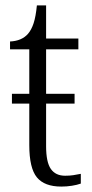

<svg xmlns="http://www.w3.org/2000/svg" viewBox="-20 -678 340 708"><path d="M206 10Q144 10 116 -24Q88 -58 88 -143V-296H24V-332H88V-496H17V-525Q60 -527 83 -553Q96 -568 104 -592.5Q112 -617 116 -658H150V-536H269V-496H150V-332H255V-296H150V-139Q150 -80 167.5 -55Q185 -30 220 -30Q237 -30 250 -32Q263 -34 278 -37V-1Q264 4 245 7Q226 10 206 10Z"/></svg>

Font: Noto Serif SemiCondensed Light
Style: Regular
Weight: 300
Width: 4
Designer: Monotype Design Team
Foundry: Monotype Imaging Inc.
Version: Version 2.013